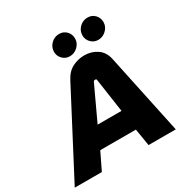

<svg xmlns="http://www.w3.org/2000/svg" viewBox="-244 -1080 1202 1246"><g transform="rotate(-30 357.5 -457.5)"><path d="M-41 0 282 -617Q309 -670 351.5 -691.5Q394 -713 441 -713Q494 -713 535.5 -685Q577 -657 589 -600L716 0H512L491 -128H224L162 0ZM292 -280H471L434 -533Q434 -537 431 -539Q428 -541 423 -541Q419 -541 415.5 -539Q412 -537 410 -533ZM572 -754Q540 -754 518 -776.5Q496 -799 496 -830Q496 -865 521.5 -890Q547 -915 582 -915Q615 -915 636.5 -892.5Q658 -870 658 -838Q658 -804 632 -779Q606 -754 572 -754ZM359 -754Q327 -754 305 -776.5Q283 -799 283 -830Q283 -865 308.5 -890Q334 -915 369 -915Q402 -915 423.5 -892.5Q445 -870 445 -838Q445 -804 419 -779Q393 -754 359 -754Z"/></g></svg>

Font: MuseoModerno ExtraBold
Style: Italic
Weight: 800
Italic angle: -9°
Designer: Pablo Cosgaya, Héctor Gatti, Marcela Romero, and the Authors of The MuseoModerno Project.
Foundry: Omnibus-Type Team
Version: Version 1.003